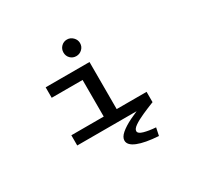

<svg xmlns="http://www.w3.org/2000/svg" viewBox="-186 -891 1371 1335"><g transform="rotate(-30 500.0 -223.5)"><path d="M199 0V-82H459V-376H211V-460H563V-82H803V0ZM505 -541Q477 -541 458 -560Q439 -579 439 -607Q439 -635 458 -654.5Q477 -674 505 -674Q532 -674 552 -654Q572 -634 572 -607Q572 -579 552 -560Q532 -541 505 -541ZM737 165 724 227Q616 220 558 196.5Q500 173 500 135Q500 108 531 81Q562 54 616.5 27Q671 0 742 -26L805 0Q754 20 708 40.5Q662 61 633 81Q604 101 604 119Q604 139 642.5 150Q681 161 737 165Z"/></g></svg>

Font: Inconsolata UltraExpanded Medium
Style: Regular
Weight: 500
Width: 9
Monospace: yes
Designer: Raph Levien, Cyreal, Brenton Simpson
Foundry: Raph Levien, Cyreal, Google
Version: Version 3.001; ttfautohint (v1.8.2.53-6de2)